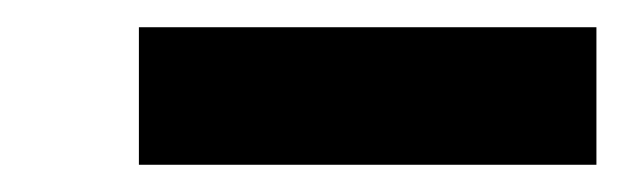

<svg xmlns="http://www.w3.org/2000/svg" viewBox="-20 -755 464 141"><path d="M82 -634V-735H418V-634Z"/></svg>

Font: Lexend
Style: Bold
Weight: 700
Designer: Bonnie Shaver-Troup, Thomas Jockin
Foundry: Lexend
Version: Version 1.007; ttfautohint (v1.8.3)